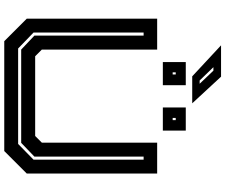

<svg xmlns="http://www.w3.org/2000/svg" viewBox="-96 -936 1032 879"><g transform="rotate(90 419.5 -496.0)"><path d="M168 0 65 -103V-700H206.5V-172L237 -141.5H602L632.5 -172V-700H774V-103L671 0ZM201.5 -63.5H638.5L710.5 -134V-638H696.5V-138L633.5 -77.5H206.5L142.5 -138V-638H128.5V-134ZM471.5 -726V-831H577.5V-726ZM263.5 -726V-831H369.5V-726ZM310.5 -771H320.5V-785H310.5ZM519.5 -771H529.5V-785H519.5ZM452.5 -860.5H329L187 -992.5H330.5ZM363 -894.5 303 -957.5H287L348 -894.5Z"/></g></svg>

Font: Tourney Expanded Regular
Style: Bold
Weight: 700
Width: 7
Designer: Tyler Finck
Foundry: Etcetera Type Co
Version: Version 1.010; ttfautohint (v1.8.3)